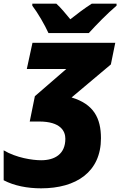

<svg xmlns="http://www.w3.org/2000/svg" viewBox="-59 -786 666 1046"><path d="M205 -606H425C464 -649 526 -713 576 -755V-766H441C400 -740 361 -710 324 -681C306 -703 270 -747 248 -766H117V-755C147 -716 185 -650 205 -606ZM165 240C356 240 491 151 491 -33C491 -143 451 -219 331 -255L545 -435L569 -553H118L87 -410H302L131 -262L103 -124H154C273 -124 297 -70 297 -30C297 53 240 87 165 87C118 87 30 74 -39 33V196C18 226 90 240 165 240Z"/></svg>

Font: Noto Sans UI Black
Style: Italic
Weight: 900
Italic angle: -372°
Designer: Monotype Design Team
Foundry: Monotype Imaging Inc.
Version: Version 1.901